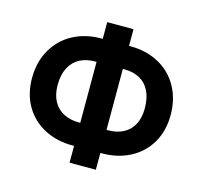

<svg xmlns="http://www.w3.org/2000/svg" viewBox="-107 -839 1046 988"><g transform="rotate(15 415.5 -345.5)"><path d="M784.6 -341.6Q784.6 -258.1 747.6 -194.2Q710.5 -130.4 644.3 -95.4Q578.1 -60.4 494 -60.4H337.5Q252.6 -60.4 186.6 -95.2Q120.6 -130.1 83.3 -193.7Q46.1 -257.4 46.1 -341.8Q46.1 -428 83.7 -493.8Q121.3 -559.5 187.4 -595.1Q253.4 -630.7 337.5 -630.7H494Q578.1 -630.7 644.3 -594.9Q710.5 -559.1 747.6 -493.3Q784.6 -427.6 784.6 -341.6ZM182.7 -341.8Q182.7 -290.1 202.3 -254.6Q222 -219.1 256.7 -201.3Q291.4 -183.4 337.5 -183.4H494.8Q541 -183.4 575.4 -201.6Q609.8 -219.8 628.5 -255.2Q647.2 -290.6 647.2 -341.6Q647.2 -395.6 628.5 -433.2Q609.8 -470.7 575.4 -489.4Q541 -508.1 494.8 -508.1H337.5Q290.6 -508.1 255.9 -489.4Q221.2 -470.8 201.9 -433.5Q182.7 -396.1 182.7 -341.8ZM485.5 29H345.5V-719.6H485.5Z"/></g></svg>

Font: Pretendard Variable
Style: Regular
Weight: 400
Designer: Base glyphs from Inter by Rasmus Andersson; Hangul glyphs from Noto Sans CJK(Source Han Sans) by Jang Soo-young and Kang
Foundry: Kil Hyung-jin
Version: Version 1.100;FEAKit 1.0